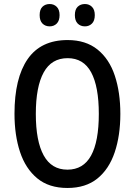

<svg xmlns="http://www.w3.org/2000/svg" viewBox="-20 -924 670 954"><path d="M578 -358Q578 -251 550 -167.5Q522 -84 464 -37Q406 10 315 10Q223 10 165 -38Q107 -86 79.5 -169Q52 -252 52 -359Q52 -536 117.5 -630.5Q183 -725 316 -725Q406 -725 464.5 -678Q523 -631 550.5 -548Q578 -465 578 -358ZM158 -358Q158 -223 197 -152Q236 -81 315 -81Q394 -81 432.5 -151Q471 -221 471 -358Q471 -494 433 -564.5Q395 -635 316 -635Q236 -635 197 -564Q158 -493 158 -358ZM177 -849Q177 -877 191 -890.5Q205 -904 227 -904Q248 -904 262 -890Q276 -876 276 -849Q276 -821 262 -807Q248 -793 227 -793Q205 -793 191 -807Q177 -821 177 -849ZM352 -849Q352 -877 366 -890.5Q380 -904 402 -904Q423 -904 437 -890Q451 -876 451 -849Q451 -821 437 -807Q423 -793 402 -793Q380 -793 366 -807Q352 -821 352 -849Z"/></svg>

Font: Noto Sans Condensed Medium
Style: Regular
Weight: 500
Width: 3
Designer: Monotype Design Team
Foundry: Monotype Imaging Inc.
Version: Version 2.013; ttfautohint (v1.8.4.7-5d5b)